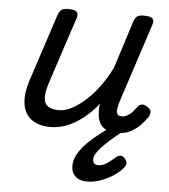

<svg xmlns="http://www.w3.org/2000/svg" viewBox="-54 -563 754 856"><g transform="rotate(5 323.5 -135.5)"><path d="M184 16Q130 16 98 -8Q66 -32 59.5 -76.5Q53 -121 72 -181L171 -483Q178 -503 187.5 -509Q197 -515 216 -515Q247 -515 255.5 -505.5Q264 -496 257 -476L158 -175Q146 -137 147 -112Q148 -87 164.5 -74.5Q181 -62 215 -62Q242 -62 271.5 -77.5Q301 -93 332 -120.5Q363 -148 391.5 -187Q420 -226 443 -273L510 -483Q517 -503 526.5 -509Q536 -515 555 -515Q586 -515 594.5 -505.5Q603 -496 596 -476L478 -115Q475 -102 473 -89Q471 -76 476 -67.5Q481 -59 496 -59Q509 -59 521.5 -66Q534 -73 544 -84.5Q554 -96 562 -107Q568 -116 579 -119Q590 -122 605 -112Q621 -102 622 -91.5Q623 -81 618 -70Q607 -53 588 -32.5Q569 -12 543.5 2Q518 16 485 16Q452 16 433 7Q414 -2 405 -18Q396 -34 393.5 -54Q391 -74 393 -96L396 -108Q372 -78 346 -55Q320 -32 293 -16Q266 0 238.5 8Q211 16 184 16ZM367 244Q333 244 314.5 226.5Q296 209 296 181Q296 152 312 124.5Q328 97 354.5 71.5Q381 46 414 21Q447 -4 482 -29L548 -30V-24Q517 0 488 23Q459 46 436 68Q413 90 399.5 109Q386 128 386 144Q386 155 392.5 161Q399 167 411 167Q429 167 447 155.5Q465 144 486 125Q494 118 504 116.5Q514 115 524 125Q531 132 534.5 141.5Q538 151 531 162Q516 183 488.5 202Q461 221 429 232.5Q397 244 367 244Z"/></g></svg>

Font: Playwrite NO
Style: Regular
Weight: 400
Designer: Veronika Burian, José Scaglione
Foundry: TypeTogether
Version: Version 1.002